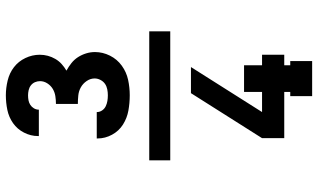

<svg xmlns="http://www.w3.org/2000/svg" viewBox="-230 -662 1061 640"><g transform="rotate(-90 300.0 -342.5)"><path d="M302 -440Q276 -440 251 -444.5Q226 -449 204.5 -462.5Q183 -476 170.5 -499Q158 -522 158 -547V-550H246V-549Q246 -540 251.5 -532Q257 -524 265.5 -520Q274 -516 283 -514.5Q292 -513 302 -513Q312 -513 322 -515Q332 -517 340 -522.5Q348 -528 353 -537.5Q358 -547 358 -557Q358 -571 349.5 -583.5Q341 -596 328.5 -603Q316 -610 301.5 -611.5Q287 -613 273 -613V-686Q286 -686 299 -688Q312 -690 323 -696.5Q334 -703 341.5 -714.5Q349 -726 349 -739Q349 -748 345.5 -756Q342 -764 335 -769.5Q328 -775 319 -777Q310 -779 302 -779Q293 -779 285 -777.5Q277 -776 270 -771.5Q263 -767 258.5 -759.5Q254 -752 254 -744V-743H166V-746Q166 -770 177.5 -792.5Q189 -815 209 -829Q229 -843 253 -848Q277 -853 302 -853Q326 -853 351 -847Q376 -841 395.5 -826Q415 -811 426 -788Q437 -765 437 -740Q437 -726 433.5 -713Q430 -700 423 -688Q416 -676 406 -667Q396 -658 384 -651Q397 -644 409 -634.5Q421 -625 429 -612.5Q437 -600 441.5 -585.5Q446 -571 446 -556Q446 -530 434 -506Q422 -482 400.5 -466.5Q379 -451 353.5 -445.5Q328 -440 302 -440ZM85 -305V-375H515V-305ZM416 168H299V95H313V75H159V1L309 -236H396L246 1H313V-59H402V1H437V75H402V95H416Z"/></g></svg>

Font: Iosevka HT Extrabold Extended
Style: Regular
Weight: 800
Width: 7
Monospace: yes
Designer: Belleve Invis
Foundry: Belleve Invis
Version: Version 32.3.0; ttfautohint (v1.8.4)